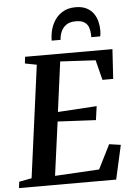

<svg xmlns="http://www.w3.org/2000/svg" viewBox="-72 -1047 760 1095"><g transform="rotate(-5 308.0 -500.0)"><path d="M-8.5 0 -4 -36 68 -49.5 154 -692 87 -705 91.5 -743H591.5L581 -573.5H519.5L490.5 -688L288.5 -699L250.5 -413L473.5 -427L462.5 -348L244 -359L202.5 -51.5L456 -66L525.5 -204.5L591.5 -195L548 0ZM402 -999.5Q440.5 -999.5 465.8 -986.2Q491 -973 505.5 -951.8Q520 -930.5 526 -905.2Q532 -880 532 -855Q532 -845.5 531 -837Q530 -828.5 528.5 -821.5H477Q477.5 -825.5 477.5 -830.2Q477.5 -835 477 -841Q476 -862.5 469 -880.2Q462 -898 445 -908.8Q428 -919.5 397.5 -919.5Q362 -919.5 341.5 -904.8Q321 -890 311.8 -867.5Q302.5 -845 301.5 -821.5H250.5Q250.5 -828.5 251 -834.2Q251.5 -840 252 -847Q256 -889.5 274.5 -924Q293 -958.5 325 -979Q357 -999.5 402 -999.5Z"/></g></svg>

Font: Merriweather 60pt SemiBold
Style: Italic
Weight: 600
Italic angle: -7.8°
Version: Version 2.101